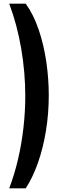

<svg xmlns="http://www.w3.org/2000/svg" viewBox="-20 -820 314 1040"><path d="M119.3 200H30Q58.3 125.4 77.8 42.1Q97.2 -41.1 107 -128Q116.9 -214.9 116.9 -300Q116.9 -427.9 94.8 -557.2Q72.6 -686.6 30 -800H119.3Q162.2 -740.6 189.9 -658.5Q217.5 -576.3 230.9 -484.6Q244.2 -392.8 244.2 -304.1Q244.2 -204.8 228.9 -111.3Q213.6 -17.7 185.5 62.1Q157.4 141.9 119.3 200Z"/></svg>

Font: Big Shoulders Stencil Display SC Thin
Style: Regular
Weight: 100
Designer: Patric King
Foundry: XO Type Co
Version: Version 2.001